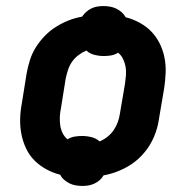

<svg xmlns="http://www.w3.org/2000/svg" viewBox="-20 -577 640 634"><path d="M252 37Q241 37 229.5 35Q218 33 208.5 28Q199 23 191 16Q183 9 179 0Q155 -6 133 -18Q111 -30 94 -47Q77 -64 66.5 -86Q56 -108 51 -132.5Q46 -157 46.5 -183Q47 -209 52 -235L68 -335Q72 -357 79 -379Q86 -401 98.5 -421Q111 -441 128 -458.5Q145 -476 165 -488.5Q185 -501 206.5 -509.5Q228 -518 251 -522Q257 -531 265 -538Q273 -545 282.5 -549.5Q292 -554 302 -555.5Q312 -557 322 -557Q333 -557 344 -555Q355 -553 365 -548Q375 -543 382.5 -536Q390 -529 395 -520Q419 -514 441 -502Q463 -490 479.5 -473Q496 -456 507 -434Q518 -412 523 -387.5Q528 -363 527 -337Q526 -311 522 -285L505 -185Q502 -163 494.5 -141Q487 -119 475 -99Q463 -79 446 -61.5Q429 -44 409 -31.5Q389 -19 367 -10.5Q345 -2 322 2Q317 11 309 18Q301 25 291 29.5Q281 34 271.5 35.5Q262 37 252 37ZM309 -110Q323 -116 335 -125.5Q347 -135 355.5 -147.5Q364 -160 369 -174Q374 -188 376 -202L393 -302Q395 -316 396 -330Q397 -344 394.5 -357.5Q392 -371 386 -383Q380 -395 370 -403Q359 -396 347 -394Q335 -392 323 -392Q307 -392 291.5 -396Q276 -400 265 -410Q251 -404 238.5 -394.5Q226 -385 217.5 -372.5Q209 -360 204.5 -346Q200 -332 197 -318L181 -218Q178 -204 177.5 -190Q177 -176 179 -162.5Q181 -149 187 -137Q193 -125 203 -117Q214 -124 226.5 -126Q239 -128 251 -128Q267 -128 282.5 -124Q298 -120 309 -110Z"/></svg>

Font: Iosevka Aile Heavy
Style: Italic
Weight: 900
Italic angle: -9°
Designer: Belleve Invis
Foundry: Belleve Invis
Version: Version 31.1.0; ttfautohint (v1.8.4)